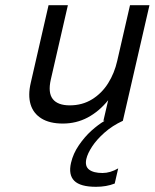

<svg xmlns="http://www.w3.org/2000/svg" viewBox="-20 -470 602 747"><path d="M99.6 -147.5 168.9 -449.7H244.1L177.7 -160.6Q166 -109.4 185.3 -84.7Q204.6 -60.1 251.5 -60.1Q300.3 -60.1 338.4 -83.7Q376.5 -107.4 400.9 -146.5Q425.3 -185.5 436 -232.9L485.8 -449.7H561.5L458 0Q417 19 386.5 46.1Q356 73.2 338.4 100.1Q320.8 127 315.9 148.4Q309.6 176.8 326.7 189.9Q343.8 203.1 378.9 203.1Q408.7 203.1 439.9 185.1L426.3 244.1Q394 256.8 353.5 256.8Q292.5 256.8 269 233.4Q245.6 210 256.3 163.6Q264.6 127.4 286.9 95Q309.1 62.5 335.9 38.3Q362.8 14.2 387.2 0H382.3L400.9 -80.1Q365.7 -36.6 321.3 -12.9Q276.9 10.7 224.6 10.7Q173.3 10.7 141.4 -9Q109.4 -28.8 98.9 -64.2Q88.4 -99.6 99.6 -147.5Z"/></svg>

Font: Glacial Indifference
Style: Italic
Weight: 400
Designer: Alfredo Marco Pradil
Foundry: Alfredo Marco Pradil
Version: Version 1.312